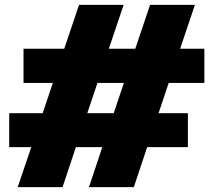

<svg xmlns="http://www.w3.org/2000/svg" viewBox="-20 -772 863 792"><path d="M77 -430V-571H245L306 -752H490L429 -571H538L599 -752H784L723 -571H823V-430H676L634 -305H755V-165H587L532 0H347L402 -165H293L238 0H53L109 -165H18V-305H156L198 -430ZM340 -305H449L491 -430H382Z"/></svg>

Font: Panamera Black
Style: Regular
Weight: 900
Designer: Bastien Sozeau
Foundry: NBR — Bastien Sozeau
Version: Version 3.002; ttfautohint (v1.8.4.7-5d5b);gftools[0.9.33]